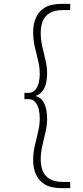

<svg xmlns="http://www.w3.org/2000/svg" viewBox="-20 -760 428 990"><path d="M151 67Q151 27 159.5 -9Q168 -45 176.5 -80Q185 -115 185 -151Q185 -173 180 -195.5Q175 -218 162 -233.5Q149 -249 126 -249H106V-281H126Q149 -281 162 -296.5Q175 -312 180 -334.5Q185 -357 185 -377Q185 -414 176.5 -448Q168 -482 159.5 -518Q151 -554 151 -596Q151 -634 164.5 -667Q178 -700 210 -720Q242 -740 297 -740H342V-708H304Q259 -708 234 -691.5Q209 -675 199.5 -648.5Q190 -622 190 -593Q190 -555 198 -520Q206 -485 214.5 -450Q223 -415 223 -378Q223 -358 218.5 -335Q214 -312 201 -293Q188 -274 163 -265Q189 -258 201.5 -238.5Q214 -219 218.5 -195Q223 -171 223 -151Q223 -114 214.5 -78Q206 -42 198 -7.5Q190 27 190 64Q190 93 199.5 119Q209 145 234 161.5Q259 178 304 178H342V210H297Q242 210 210 190Q178 170 164.5 137.5Q151 105 151 67Z"/></svg>

Font: Georama Expanded ExtraLight
Style: Regular
Weight: 250
Width: 7
Designer: Jean-Baptiste Levee
Foundry: Production Type
Version: Version 1.001